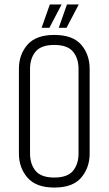

<svg xmlns="http://www.w3.org/2000/svg" viewBox="-20 -833 488 863"><path d="M65 -523Q65 -588 103.5 -632Q142 -676 224 -676Q307 -676 345 -632Q383 -588 383 -523V-143Q383 -79 345 -34.5Q307 10 224 10Q142 10 103.5 -34.5Q65 -79 65 -143ZM333 -523Q333 -571 308 -601Q283 -631 224 -631Q165 -631 140 -601Q115 -571 115 -523V-143Q115 -95 140 -65Q165 -35 224 -35Q283 -35 308 -65Q333 -95 333 -143ZM281 -813H334L279 -708H244ZM204 -813H257L202 -708H167Z"/></svg>

Font: Khand Variable Light
Style: Regular
Weight: 300
Designer: Satya Rajpurohit
Foundry: Indian Type Foundry
Version: Version 3.000